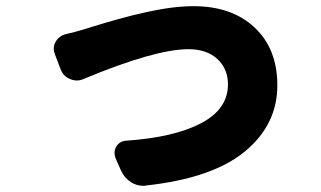

<svg xmlns="http://www.w3.org/2000/svg" viewBox="-20 -561 1040 623"><path d="M251 -304.7Q240.2 -299.8 229.5 -299.8Q218.8 -299.8 207 -304.7Q185.5 -313.5 176.8 -335.9L158.2 -384.8Q154.3 -393.6 154.3 -402.3Q154.3 -414.1 160.2 -424.8Q170.9 -444.3 193.4 -450.2Q227.5 -458 249 -464.8Q252 -465.8 277.8 -473.6Q303.7 -481.4 316.4 -485.4Q329.1 -489.3 358.9 -497.6Q388.7 -505.9 407.7 -510.7Q426.8 -515.6 456.5 -522Q486.3 -528.3 509.3 -532.2Q532.2 -536.1 558.6 -538.6Q585 -541 607.4 -541Q732.4 -541 806.2 -471.7Q879.9 -402.3 879.9 -284.2Q879.9 -156.2 774.4 -69.3Q668.9 17.6 453.1 41Q449.2 42 445.3 42Q423.8 42 405.3 30.3Q383.8 16.6 373 -6.8L354.5 -48.8Q351.6 -57.6 351.6 -65.4Q351.6 -75.2 357.4 -85.9Q369.1 -103.5 389.6 -104.5Q544.9 -115.2 632.3 -161.1Q719.7 -207 719.7 -287.1Q719.7 -337.9 685.1 -369.6Q650.4 -401.4 591.8 -401.4Q483.4 -401.4 251 -304.7Z"/></svg>

Font: Gen Jyuu Gothic Heavy
Style: Bold
Weight: 900
Designer: [Source Han Sans]
Ryoko NISHIZUKA  (kana & ideographs); Paul D. Hunt (Latin, Greek & Cyrillic); Wenlong ZHANG  (bopomofo
Version: Version 1.002.20150607